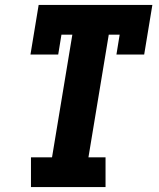

<svg xmlns="http://www.w3.org/2000/svg" viewBox="-20 -755 640 775"><path d="M105 0V-120H190L272 -615H228L215 -535H103L136 -735H595L562 -535H450L463 -615H419L337 -120H406V0Z"/></svg>

Font: Iosevka Curly Slab HvEx
Style: Italic
Weight: 900
Width: 7
Italic angle: -9°
Monospace: yes
Designer: Belleve Invis
Foundry: Belleve Invis
Version: Version 11.1.0; ttfautohint (v1.8.3)